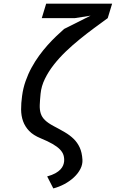

<svg xmlns="http://www.w3.org/2000/svg" viewBox="-20 -770 632 1048"><path d="M592 -750 568 -671Q533.5 -646 494.2 -617Q455 -588 415.5 -556Q376 -524 339.2 -488.8Q302.5 -453.5 273.2 -416Q244 -378.5 224.8 -339Q205.5 -299.5 201.5 -258.5Q198 -223 197 -197.2Q196 -171.5 202.2 -151.2Q208.5 -131 225 -114.8Q241.5 -98.5 272.5 -82Q306 -64.5 333.8 -48.2Q361.5 -32 382 -12Q402.5 8 415 35Q427.5 62 430 101.5Q431.5 127.5 418.8 152.2Q406 177 383.5 198Q361 219 331.5 234.8Q302 250.5 271 258.5L237.5 193Q264.5 185.5 282 175.8Q299.5 166 309.8 155Q320 144 324.5 132.8Q329 121.5 330 111Q331.5 92.5 326.5 76.5Q321.5 60.5 307 45.5Q292.5 30.5 267 15.8Q241.5 1 202.5 -15Q162 -31.5 139.2 -55.2Q116.5 -79 106 -108.2Q95.5 -137.5 95.2 -172.2Q95 -207 100.5 -246Q106 -288.5 119.8 -327.5Q133.5 -366.5 152.5 -401.2Q171.5 -436 194 -466.8Q216.5 -497.5 240 -523.8Q263.5 -550 286.8 -572.2Q310 -594.5 330 -612L474.5 -684.5L388 -671H208L232 -750Z"/></svg>

Font: B612
Style: Italic
Weight: 400
Italic angle: -10°
Designer: Nicolas Chauveau, Thomas Paillot, Jonathan Favre-Lamarine, Jean-Luc Vinot
Foundry: AIRBUS
Version: Version 1.008